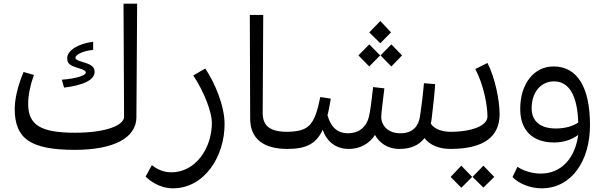

<svg xmlns="http://www.w3.org/2000/svg" viewBox="-20 -809 3278 1043"><path d="M387 5C596 5 720 -59 721 -171L725 -789H651L654 -175C654 -129 558 -88 388 -88C202 -88 133 -129 133 -245C133 -289 143 -342 164 -402L108 -418C77 -344 60 -272 60 -217C60 -54 148 5 387 5ZM316 -376 328 -333C432 -346 494 -374 494 -419C494 -441 480 -456 445 -467L423 -474C397 -482 390 -487 390 -495C390 -514 434 -533 486 -538V-582C403 -572 345 -534 345 -493C345 -468 356 -455 391 -444L412 -437C435 -430 446 -424 446 -415C446 -399 395 -382 316 -376Z M919 214C1091 214 1200 41 1200 -135C1200 -236 1146 -361 1095 -437L1030 -399C1091 -308 1131 -196 1131 -143C1131 0 1040 127 911 127C860 127 825 104 805 88L771 150C787 167 843 214 919 214Z M1541 0 1560 -12V-81L1541 -93C1447 -93 1407 -125 1407 -195L1410 -728H1337L1339 -165C1339 -55 1411 0 1541 0Z M1876 0C1936 0 1987 -29 2017 -76C2039 -37 2080 0 2151 0C2209 0 2256 -19 2286 -59C2316 -19 2368 0 2428 0L2447 -12V-81L2428 -93C2381 -93 2339 -108 2320 -138C2322 -146 2324 -155 2325 -165C2334 -242 2341 -303 2344 -352L2283 -357C2276 -279 2270 -234 2262 -180C2255 -130 2229 -85 2154 -85C2092 -85 2051 -123 2051 -175C2051 -188 2058 -250 2068 -329L2007 -336C2000 -273 1992 -208 1985 -179C1971 -114 1924 -85 1871 -85C1809 -85 1776 -123 1759 -183C1766 -209 1771 -239 1777 -273L1720 -282C1688 -126 1658 -96 1541 -93L1522 -81V-12L1541 0C1641 0 1697 -26 1733 -104C1755 -41 1802 0 1876 0ZM1927 -508 1986 -448 2045 -508 1986 -568ZM1986 -633 2046 -574 2104 -633 2046 -695ZM2047 -508 2106 -448 2164 -508 2106 -568Z M2426 0C2604 0 2694 -63 2694 -189C2694 -266 2668 -390 2628 -467L2562 -434C2608 -347 2628 -236 2628 -176C2628 -127 2546 -93 2426 -93L2409 -81V-12ZM2428 152 2486 211 2545 152 2486 91ZM2547 152 2606 210 2665 152 2606 91Z M2791 97 2764 153C2800 190 2862 214 2922 214C3085 214 3185 65 3185 -129C3185 -332 3118 -448 2987 -448C2880 -448 2806 -354 2806 -217C2806 -101 2873 -35 2990 -35C3041 -35 3086 -50 3121 -76C3104 50 3030 134 2917 134C2872 134 2822 119 2791 97ZM2868 -221C2868 -308 2918 -367 2990 -367C3071 -367 3117 -290 3121 -143C3090 -123 3050 -111 2999 -111C2915 -111 2868 -151 2868 -221Z"/></svg>

Font: Wafeq
Style: Regular
Weight: 400
Designer: Rasmus Andersson & Azza Alameddine
Foundry: Google & TypeTogether
Version: Version 3.000;FEAKit 1.0